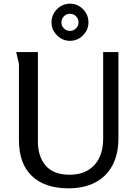

<svg xmlns="http://www.w3.org/2000/svg" viewBox="-20 -1012 747 1044"><path d="M186 -729V-244Q186 -161 228.5 -111.5Q271 -62 358 -62Q418 -62 458.5 -86.5Q499 -111 520 -154.5Q541 -198 541 -256V-729H624V-262Q624 -174 591.5 -113Q559 -52 498 -20Q437 12 352 12Q224 12 153.5 -55Q83 -122 83 -250V-664L68 -729ZM360 -992Q389 -992 411.5 -978Q434 -964 447.5 -941.5Q461 -919 461 -890Q461 -850 431.5 -820Q402 -790 360 -790Q320 -790 290 -820Q260 -850 260 -890Q260 -918 273.5 -941Q287 -964 310 -978Q333 -992 360 -992ZM360 -937Q341 -937 327.5 -923.5Q314 -910 314 -890Q314 -871 327.5 -857.5Q341 -844 360 -844Q380 -844 393.5 -858Q407 -872 407 -890Q407 -910 393.5 -923.5Q380 -937 360 -937Z"/></svg>

Font: Rosario Medium
Style: Regular
Weight: 500
Version: Version 1.201